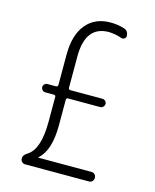

<svg xmlns="http://www.w3.org/2000/svg" viewBox="-112 -817 723 893"><g transform="rotate(15 250.0 -370.0)"><path d="M93.8 -51.8Q148.4 -85.9 149.4 -214.8V-338.9Q149.4 -347.7 139.6 -347.7H98.6Q90.8 -347.7 85 -354Q79.1 -360.4 79.1 -368.2Q79.1 -376 85 -381.8Q90.8 -387.7 98.6 -387.7H139.6Q148.4 -387.7 149.4 -396.5V-542Q149.4 -637.7 191.9 -689Q234.4 -740.2 308.6 -740.2Q344.7 -740.2 375 -730.5Q397.5 -723.6 397.5 -698.2Q397.5 -690.4 390.1 -685.5Q382.8 -680.7 375 -683.6Q343.8 -694.3 313.5 -695.3Q200.2 -695.3 200.2 -547.9V-396.5Q200.2 -388.7 209 -387.7H364.3Q372.1 -387.7 377.9 -381.8Q383.8 -376 383.8 -368.2Q383.8 -360.4 377.9 -354Q372.1 -347.7 364.3 -347.7H209Q200.2 -347.7 200.2 -338.9V-215.8Q200.2 -94.7 147.5 -48.8Q146.5 -47.9 146.5 -46.9Q146.5 -45.9 147.5 -45.9H402.3Q412.1 -45.9 418.5 -39.6Q424.8 -33.2 424.8 -22.9Q424.8 -12.7 418.5 -6.3Q412.1 0 402.3 0H94.7Q85.9 0 79.6 -6.3Q73.2 -12.7 73.2 -22.5Q72.3 -39.1 93.8 -51.8Z"/></g></svg>

Font: Rounded-X Mgen+ 2m light
Style: Regular
Weight: 200
Designer: [Source Han Sans]
Ryoko NISHIZUKA  (kana & ideographs); Paul D. Hunt (Latin, Greek & Cyrillic); Wenlong ZHANG  (bopomofo
Version: Version 1.059.20150602